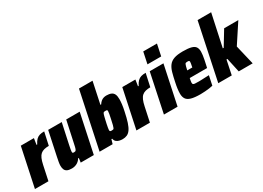

<svg xmlns="http://www.w3.org/2000/svg" viewBox="-28 -1465 3009 2194"><g transform="rotate(-30 1477.0 -367.5)"><path d="M-12 0 96 -510H269L256 -428H265Q283 -464 302.5 -483.5Q322 -503 347.5 -510.5Q373 -518 409 -518L372 -348Q336 -348 309 -341Q282 -334 263 -317.5Q244 -301 230.5 -270.5Q217 -240 207 -192L166 0Z M474 8Q436 8 414 -2Q392 -12 382.5 -32.5Q373 -53 373 -84Q373 -104 378 -132.5Q383 -161 390 -194L457 -510H636L579 -245Q572 -212 568 -190Q564 -168 564 -158Q564 -150 566 -146.5Q568 -143 573 -141.5Q578 -140 584 -140Q596 -140 602.5 -142.5Q609 -145 614.5 -155.5Q620 -166 625.5 -188.5Q631 -211 639 -250L695 -510H873L765 0H592L600 -57H591Q574 -30 553 -16Q532 -2 511.5 3Q491 8 474 8Z M1143 8Q1120 8 1098 2.5Q1076 -3 1060.5 -17Q1045 -31 1040 -57H1030L1013 0H841L998 -743H1177L1117 -459H1127Q1141 -481 1157 -494Q1173 -507 1191 -512.5Q1209 -518 1228 -518Q1266 -518 1290.5 -507.5Q1315 -497 1326.5 -473Q1338 -449 1338 -407Q1338 -379 1333.5 -341Q1329 -303 1318 -254Q1302 -176 1285 -124.5Q1268 -73 1247.5 -44Q1227 -15 1201 -3.5Q1175 8 1143 8ZM1082 -140Q1095 -140 1102 -142Q1109 -144 1114 -154.5Q1119 -165 1125 -188.5Q1131 -212 1140 -255Q1149 -295 1153 -318.5Q1157 -342 1157 -353Q1157 -362 1154.5 -365.5Q1152 -369 1146.5 -370Q1141 -371 1131 -371Q1123 -371 1116.5 -370Q1110 -369 1105.5 -364.5Q1101 -360 1098 -351Q1095 -344 1090.5 -325.5Q1086 -307 1080 -282Q1074 -257 1069 -232.5Q1064 -208 1060.5 -188Q1057 -168 1057 -160Q1057 -148 1062.5 -144Q1068 -140 1082 -140Z M1327 0 1435 -510H1608L1595 -428H1604Q1622 -464 1641.5 -483.5Q1661 -503 1686.5 -510.5Q1712 -518 1748 -518L1711 -348Q1675 -348 1648 -341Q1621 -334 1602 -317.5Q1583 -301 1569.5 -270.5Q1556 -240 1546 -192L1505 0Z M1814 -591 1846 -743H2027L1995 -591ZM1690 0 1797 -510H1978L1870 0Z M2171 8Q2092 8 2047.5 -5Q2003 -18 1985.5 -45.5Q1968 -73 1968 -114Q1968 -143 1972.5 -178Q1977 -213 1986 -254Q2000 -323 2014 -372.5Q2028 -422 2052.5 -454.5Q2077 -487 2120.5 -502.5Q2164 -518 2236 -518Q2307 -518 2346.5 -507.5Q2386 -497 2401.5 -473.5Q2417 -450 2417 -411Q2417 -392 2413.5 -366.5Q2410 -341 2404.5 -312.5Q2399 -284 2392 -254L2383 -214H2154Q2151 -198 2148 -182.5Q2145 -167 2145 -158Q2145 -144 2150.5 -137.5Q2156 -131 2174 -129.5Q2192 -128 2228 -128Q2241 -128 2263.5 -129Q2286 -130 2311.5 -131Q2337 -132 2360 -133L2334 -9Q2316 -4 2289 -0.5Q2262 3 2231.5 5.5Q2201 8 2171 8ZM2173 -304H2240L2243 -320Q2247 -340 2249 -351.5Q2251 -363 2251 -371Q2251 -380 2248 -384Q2245 -388 2239 -389Q2233 -390 2224 -390Q2212 -390 2205 -388Q2198 -386 2193.5 -378Q2189 -370 2184.5 -352.5Q2180 -335 2173 -304Z M2407 0 2563 -743H2742L2651 -319H2663L2779 -510H2966L2800 -257L2861 0H2677L2636 -188H2624L2585 0Z"/></g></svg>

Font: Saira SemiCondensed Black
Style: Italic
Weight: 900
Width: 4
Italic angle: -12°
Designer: Hector Gatti with collaboration of the Omnibus-Type team
Foundry: Omnibus-Type
Version: Version 1.101